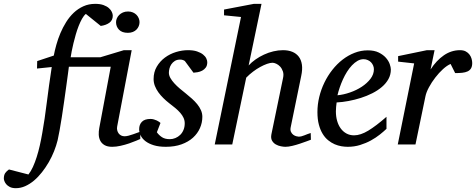

<svg xmlns="http://www.w3.org/2000/svg" viewBox="-150 -757 2494 1006"><path d="M585 -28.8Q579.1 -26.4 563.2 -19.5Q547.4 -12.7 526.6 -5.6Q505.9 1.5 482.4 6.8Q459 12.2 438 12.2Q413.1 12.2 397.9 3.4Q382.8 -5.4 375.5 -19.5Q368.2 -33.7 367.4 -51.3Q366.7 -68.8 370.1 -85.9L430.2 -407.2H210.9Q209.5 -396 205.8 -368.2Q202.1 -340.3 197 -303.7Q191.9 -267.1 186 -225.3Q180.2 -183.6 174.1 -144.8Q168 -106 162.1 -73.2Q156.2 -40.5 151.9 -22Q145 5.9 133.3 35.4Q121.6 64.9 105.5 92.8Q89.4 120.6 69.8 145.5Q50.3 170.4 28.3 189Q6.3 207.5 -17.8 218.3Q-42 229 -66.9 229Q-85.9 229 -98.4 222.7Q-110.8 216.3 -117.7 207.8Q-124.5 199.2 -127.2 191.2Q-129.9 183.1 -129.9 179.2Q-129.9 160.2 -122.6 149.7Q-115.2 139.2 -103 130.9L-1 157.2Q11.7 141.1 22.5 117.7Q33.2 94.2 42.2 65.9Q51.3 37.6 58.6 5.1Q65.9 -27.3 71.8 -62Q84.5 -132.8 95.2 -220Q106 -307.1 121.1 -405.8L43.9 -397.9L44.9 -437L131.8 -465.8Q136.7 -492.2 145.3 -522.7Q153.8 -553.2 166.5 -583.3Q179.2 -613.3 196.5 -641.1Q213.9 -668.9 236.3 -690.2Q258.8 -711.4 286.9 -724.1Q314.9 -736.8 349.1 -736.8Q374.5 -736.8 392.1 -730.5Q409.7 -724.1 420.4 -714.6Q431.2 -705.1 436 -694.3Q440.9 -683.6 440.9 -674.8Q440.9 -650.9 423.3 -637.9Q405.8 -625 377.9 -621.1L299.8 -684.1Q289.1 -675.3 279.8 -658.7Q270.5 -642.1 262.2 -621.1Q253.9 -600.1 247.1 -576.4Q240.2 -552.7 234.9 -530.5Q229.5 -508.3 225.8 -489Q222.2 -469.7 220.2 -457H376L499 -494.1H540L463.9 -94.2Q461.9 -84 464.1 -74.7Q466.3 -65.4 471.4 -58.3Q476.6 -51.3 484.6 -47.1Q492.7 -43 502.9 -43Q511.7 -43 523.7 -46.1Q535.6 -49.3 547.6 -53.5Q559.6 -57.6 569.8 -61.5Q580.1 -65.4 585 -66.9ZM581.1 -641.1Q581.1 -629.9 576.9 -619.9Q572.8 -609.9 565.2 -602.1Q557.6 -594.2 546.1 -589.6Q534.7 -585 520 -585Q489.3 -585 473.6 -601.3Q458 -617.7 458 -641.1Q458 -650.9 462.2 -660.6Q466.3 -670.4 474.4 -678.5Q482.4 -686.5 494.1 -691.7Q505.9 -696.8 521 -696.8Q535.2 -696.8 546.4 -691.9Q557.6 -687 565.2 -679.2Q572.8 -671.4 576.9 -661.4Q581.1 -651.4 581.1 -641.1Z M936 -431.2Q936 -413.6 928.2 -403.1Q920.4 -392.6 909.2 -386.7Q897.9 -380.9 885.5 -378.7Q873 -376.5 863.8 -376L818.8 -437Q815.9 -439.5 809.6 -442.1Q803.2 -444.8 793.9 -444.8Q777.3 -444.8 766.1 -437.7Q754.9 -430.7 747.8 -420.2Q740.7 -409.7 737.8 -397.7Q734.9 -385.7 734.9 -376Q734.9 -362.3 742.7 -348.4Q750.5 -334.5 763.2 -320.6Q775.9 -306.6 791.7 -293.2Q807.6 -279.8 823.7 -267.1Q840.3 -253.9 855.7 -240Q871.1 -226.1 883.3 -211.2Q895.5 -196.3 902.8 -179.7Q910.2 -163.1 910.2 -145Q910.2 -114.3 897.7 -85.9Q885.3 -57.6 861.1 -35.6Q836.9 -13.7 801 -0.7Q765.1 12.2 718.8 12.2Q682.6 12.2 656.2 4.2Q629.9 -3.9 612.8 -16.8Q595.7 -29.8 587.4 -46.4Q579.1 -63 579.1 -80.1Q579.1 -104 593.5 -118.9Q607.9 -133.8 638.7 -133.8Q647.9 -133.8 656.2 -131.3Q664.6 -128.9 671.4 -125.7Q678.2 -122.6 683.3 -118.9Q688.5 -115.2 690.9 -112.8L671.9 -64Q682.6 -48.8 698.5 -38.3Q714.4 -27.8 739.7 -27.8Q754.9 -27.8 769 -33.7Q783.2 -39.6 794.2 -50.3Q805.2 -61 811.5 -76.4Q817.9 -91.8 817.9 -110.8Q817.9 -126 811.8 -139.4Q805.7 -152.8 794.7 -165.5Q783.7 -178.2 768.8 -190.7Q753.9 -203.1 735.8 -216.8Q720.2 -229 705.8 -243.2Q691.4 -257.3 679.9 -273.2Q668.5 -289.1 661.6 -306.6Q654.8 -324.2 654.8 -342.8Q654.8 -379.4 671.4 -407.7Q688 -436 714.1 -455.3Q740.2 -474.6 772.2 -484.4Q804.2 -494.1 835 -494.1Q863.3 -494.1 882.6 -487.5Q901.9 -481 913.8 -471.4Q925.8 -461.9 930.9 -450.9Q936 -439.9 936 -431.2Z M1479 -24.9Q1472.7 -22.5 1456.8 -16.6Q1440.9 -10.7 1421.4 -4.2Q1401.9 2.4 1381.3 7.3Q1360.8 12.2 1345.2 12.2Q1335.9 12.2 1321.8 9.5Q1307.6 6.8 1295.2 -0.2Q1282.7 -7.3 1275.4 -20Q1268.1 -32.7 1272 -53.2L1333 -348.1Q1337.4 -367.7 1332.3 -382.8Q1327.1 -397.9 1317.9 -408Q1308.6 -418 1297.4 -423.1Q1286.1 -428.2 1277.8 -428.2Q1266.1 -428.2 1249.3 -422.4Q1232.4 -416.5 1213.6 -406.2Q1194.8 -396 1175.8 -381.6Q1156.7 -367.2 1140.1 -350.1L1066.9 0H975.1L1112.8 -668L1023.9 -676.8V-707L1180.2 -736.8H1220.2L1152.8 -414.1Q1168 -430.7 1188.7 -445.3Q1209.5 -460 1233.2 -470.9Q1256.8 -481.9 1282.5 -488Q1308.1 -494.1 1333 -494.1Q1360.4 -494.1 1381.3 -485.6Q1402.3 -477.1 1415.3 -460.2Q1428.2 -443.4 1431.9 -418Q1435.5 -392.6 1428.2 -358.9L1373 -89.8Q1370.1 -75.7 1374.5 -66.2Q1378.9 -56.6 1386.5 -51Q1394 -45.4 1402.3 -43.2Q1410.6 -41 1415 -41Q1428.7 -41 1444.8 -47.9Q1460.9 -54.7 1478 -60.1Z M1809.1 -394Q1809.1 -403.8 1805.2 -413.3Q1801.3 -422.9 1794.4 -430.2Q1787.6 -437.5 1777.3 -442.1Q1767.1 -446.8 1754.9 -446.8Q1738.3 -446.8 1723.1 -438Q1708 -429.2 1694.1 -414.6Q1680.2 -399.9 1668.2 -380.9Q1656.2 -361.8 1646.7 -340.8Q1637.2 -319.8 1629.9 -298.3Q1622.6 -276.9 1618.2 -257.8Q1649.9 -260.7 1683.8 -272.5Q1717.8 -284.2 1745.6 -302.5Q1773.4 -320.8 1791.3 -344.2Q1809.1 -367.7 1809.1 -394ZM1897.9 -393.1Q1897.9 -365.7 1885.3 -342.8Q1872.6 -319.8 1850.8 -301.3Q1829.1 -282.7 1800.5 -268.3Q1772 -253.9 1740.5 -243.9Q1709 -233.9 1676.3 -227.8Q1643.6 -221.7 1613.8 -220.2Q1612.3 -210.4 1611.1 -196.8Q1609.9 -183.1 1609.9 -173.8Q1609.9 -146.5 1616.5 -123.5Q1623 -100.6 1635.5 -83.7Q1647.9 -66.9 1665.5 -57.4Q1683.1 -47.9 1705.1 -47.9Q1738.8 -47.9 1779.3 -72.3Q1819.8 -96.7 1875 -145V-82Q1860.8 -68.4 1840.3 -52Q1819.8 -35.6 1793.7 -21.2Q1767.6 -6.8 1736.8 2.7Q1706.1 12.2 1671.9 12.2Q1656.7 12.2 1638.9 9.3Q1621.1 6.3 1603.5 -1.2Q1585.9 -8.8 1569.6 -22Q1553.2 -35.2 1540.8 -55.4Q1528.3 -75.7 1520.8 -103.8Q1513.2 -131.8 1513.2 -169.9Q1513.2 -209.5 1522.7 -248.8Q1532.2 -288.1 1549.6 -324Q1566.9 -359.9 1591.3 -390.9Q1615.7 -421.9 1645 -444.6Q1674.3 -467.3 1707.8 -480.2Q1741.2 -493.2 1776.9 -493.2Q1811.5 -493.2 1834.7 -481.7Q1857.9 -470.2 1872.1 -454.1Q1886.2 -438 1892.1 -420.9Q1897.9 -403.8 1897.9 -393.1Z M2324.2 -426.8Q2324.2 -409.2 2317.9 -398.7Q2311.5 -388.2 2299.8 -382.8Q2288.1 -377.4 2271.7 -375.7Q2255.4 -374 2234.9 -374L2210.9 -421.9Q2192.4 -414.1 2171.1 -394.8Q2149.9 -375.5 2130.9 -350.8Q2111.8 -326.2 2097.7 -300Q2083.5 -273.9 2079.1 -252L2026.9 0H1934.1L2020 -424.8L1936 -434.1V-462.9L2086.9 -494.1H2127L2106 -393.1Q2136.7 -440.4 2175.8 -467.3Q2214.8 -494.1 2260.3 -494.1Q2278.3 -494.1 2290.5 -487.5Q2302.7 -481 2310.3 -470.7Q2317.9 -460.4 2321 -448.7Q2324.2 -437 2324.2 -426.8Z"/></svg>

Font: Charis SIL
Style: Italic
Weight: 400
Italic angle: -11°
Foundry: SIL International
Version: Version 4.112